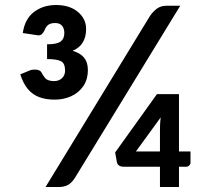

<svg xmlns="http://www.w3.org/2000/svg" viewBox="-20 -747 841 767"><path d="M199 -349Q163 -349 136.5 -359Q110 -369 91.5 -391Q73 -413 61 -450L100 -466Q105 -468 110 -468.5Q115 -469 120 -469Q141 -469 147 -455Q152 -446 158 -438Q164 -430 173.5 -426.5Q183 -423 195 -423Q216 -423 228 -435Q240 -447 240 -465Q240 -494 223.5 -502.5Q207 -511 168 -511V-570Q207 -570 222 -581Q237 -592 237 -615Q237 -633 228 -644Q219 -655 200 -655Q182 -655 172.5 -647.5Q163 -640 158 -626Q153 -616 147 -610.5Q141 -605 131 -606L71 -615Q79 -671 115.5 -699Q152 -727 204 -727Q258 -727 291 -699.5Q324 -672 324 -631Q324 -600 311 -578Q298 -556 270 -544Q301 -535 316 -516.5Q331 -498 331 -468Q331 -429 312.5 -402.5Q294 -376 264 -362.5Q234 -349 199 -349ZM619 0V-81H475Q451 -81 447 -99L440 -138L607 -371H695V-142H741V-97Q741 -91 736 -86Q731 -81 724 -81H695V0ZM523 -142H619V-224Q619 -236 619.5 -249.5Q620 -263 622 -278ZM162 0 579 -683Q592 -702 607.5 -713Q623 -724 645 -724H700L279 -36Q266 -16 251 -8Q236 0 216 0Z"/></svg>

Font: Aleo
Style: Bold
Weight: 700
Designer: Alessio Laiso
Foundry: Alessio Laiso
Version: Version 2.001;gftools[0.9.29]